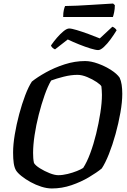

<svg xmlns="http://www.w3.org/2000/svg" viewBox="-20 -1065 718 1085"><path d="M273 0Q245 0 213.5 -10Q182 -20 153 -36Q124 -52 101.5 -70Q79 -88 70 -103Q61 -119 57.5 -143.5Q54 -168 54 -203Q54 -248 63.5 -305Q73 -362 88.5 -420Q104 -478 122.5 -526.5Q141 -575 160 -604Q191 -629 239.5 -656Q288 -683 345.5 -701.5Q403 -720 461 -720Q494 -720 534 -705.5Q574 -691 607.5 -669.5Q641 -648 656 -626Q664 -609 667.5 -586Q671 -563 671 -535Q671 -489 660.5 -429Q650 -369 633 -307.5Q616 -246 595.5 -194.5Q575 -143 555 -113Q527 -90 482.5 -63.5Q438 -37 384 -18.5Q330 0 273 0ZM309 -75Q334 -75 362.5 -82Q391 -89 414.5 -98.5Q438 -108 450 -116Q471 -148 490 -199Q509 -250 523.5 -309.5Q538 -369 547 -427Q556 -485 556 -529Q556 -541 555 -554Q554 -567 553 -577Q549 -586 526 -601.5Q503 -617 473 -629.5Q443 -642 418 -642Q381 -642 339.5 -631.5Q298 -621 269 -610Q250 -578 232 -527Q214 -476 199 -417Q184 -358 175.5 -301.5Q167 -245 167 -201Q167 -186 168 -171.5Q169 -157 172 -144Q180 -130 205.5 -114Q231 -98 260 -86.5Q289 -75 309 -75ZM535 -782Q521 -782 491.5 -791Q462 -800 427 -814Q392 -828 363 -842L291 -786Q286 -788 278.5 -793.5Q271 -799 268 -808Q283 -830 302 -852Q321 -874 339.5 -889Q358 -904 371 -904Q384 -904 414 -895Q444 -886 479.5 -873Q515 -860 544 -848L615 -914Q631 -908 639 -894Q624 -869 605 -843Q586 -817 567 -799.5Q548 -782 535 -782ZM337 -969Q337 -994 341 -1010Q345 -1026 348 -1031Q377 -1031 416 -1033Q455 -1035 495.5 -1037.5Q536 -1040 569 -1042Q602 -1044 619 -1045L629 -1036Q629 -1014 625 -995.5Q621 -977 618 -969Z"/></svg>

Font: Texturina 72pt 72pt SemiBold
Style: Italic
Weight: 600
Italic angle: -11°
Designer: Guillermo Torres Carreño
Foundry: Omnibus-Type
Version: Version 1.002; ttfautohint (v1.8.3)